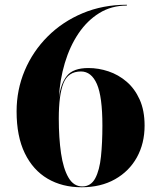

<svg xmlns="http://www.w3.org/2000/svg" viewBox="-20 -780 660 810"><path d="M590 -250Q590 -175 557.5 -116.2Q525 -57.5 465.2 -23.8Q405.5 10 324 10Q242.5 10 180.8 -26.2Q119 -62.5 84.5 -133.8Q50 -205 50 -310Q50 -401 84.2 -482.2Q118.5 -563.5 181 -626Q243.5 -688.5 328.5 -724.2Q413.5 -760 515 -760V-756.5Q450.5 -756.5 399.2 -725Q348 -693.5 311.2 -639Q274.5 -584.5 253.5 -514.2Q232.5 -444 228.5 -367Q236 -427.5 262.5 -460.2Q289 -493 353 -493Q395.5 -493 437.5 -479Q479.5 -465 514 -435.5Q548.5 -406 569.2 -360Q590 -314 590 -250ZM412 -250Q412 -372.5 388.8 -425.5Q365.5 -478.5 321.5 -478.5Q267.5 -478.5 247.8 -429.2Q228 -380 228 -280Q228 -198 237.5 -133.2Q247 -68.5 268.8 -31Q290.5 6.5 327 6.5Q363.5 6.5 381.8 -27.8Q400 -62 406 -120Q412 -178 412 -250Z"/></svg>

Font: Bodoni* 48
Style: Bold
Weight: 700
Version: Version 2.2